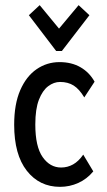

<svg xmlns="http://www.w3.org/2000/svg" viewBox="-20 -714 415 745"><path d="M213 11Q133 11 84 -51.5Q35 -114 35 -230Q35 -310 58.5 -364Q82 -418 122 -445.5Q162 -473 211 -473Q258 -473 292.5 -453Q327 -433 347 -397L307 -336Q288 -368 266 -382Q244 -396 213 -396Q189 -396 167 -379.5Q145 -363 131 -327Q117 -291 117 -231Q117 -145 145.5 -104.5Q174 -64 217 -64Q242 -64 263.5 -76Q285 -88 303 -114L342 -49Q317 -19 283.5 -4Q250 11 213 11ZM134 -694 209 -603 285 -694 327 -655 220 -516H198L92 -655Z"/></svg>

Font: Inconsolata Condensed SemiBold
Style: Regular
Weight: 600
Width: 3
Monospace: yes
Designer: Raph Levien, Cyreal, Brenton Simpson
Foundry: Raph Levien, Cyreal, Google
Version: Version 3.100; ttfautohint (v1.8.4.7-5d5b)